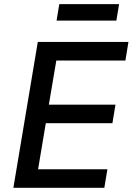

<svg xmlns="http://www.w3.org/2000/svg" viewBox="-20 -899 640 919"><path d="M479.4 0 494 -88.8H162.3L199.2 -309.3H518.1L532.7 -398.1H213.8L249.6 -609.4H580.3L594.8 -698.2H160.9L44 0ZM250.7 -800.4H536.9L550.1 -879.3H263.8Z"/></svg>

Font: Margiela Mono Italic Medium It
Style: Regular
Weight: 500
Designer: Mike Abbink, Paul van der Laan, Pieter van Rosmalen
Foundry: Bold Monday
Version: Version 2.003 2021